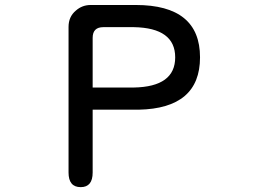

<svg xmlns="http://www.w3.org/2000/svg" viewBox="-20 -728 1040 770"><path d="M303.7 22.5Q254.9 22.5 254.9 -36.1V-620.1Q254.9 -661.1 284.2 -685.5Q309.6 -708 343.8 -708H524.4Q782.2 -708 782.2 -498Q782.2 -293 536.1 -288.1H351.6V-36.1Q351.6 22.5 303.7 22.5ZM682.6 -498Q682.6 -616.2 516.6 -619.1H394.5Q351.6 -619.1 351.6 -576.2V-377H516.6Q682.6 -379.9 682.6 -498Z"/></svg>

Font: KTXP_ComRound
Style: Medium
Weight: 500
Version: Version 1.01;May 16, 2022;FontCreator 13.0.0.2683 64-bit